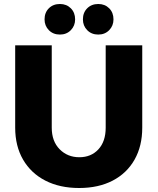

<svg xmlns="http://www.w3.org/2000/svg" viewBox="-20 -928 789 961"><path d="M239 -289Q239 -221 278.5 -181Q318 -141 377 -141Q436 -141 472.5 -180.5Q509 -220 509 -289V-701H692V-289Q692 -197 653.5 -129Q615 -61 544 -24Q473 13 376 13Q279 13 207 -24Q135 -61 95.5 -129Q56 -197 56 -289V-701H239ZM280 -908Q313 -908 334.5 -886.5Q356 -865 356 -831Q356 -799 334.5 -777Q313 -755 280 -755Q246 -755 224.5 -777Q203 -799 203 -831Q203 -865 224.5 -886.5Q246 -908 280 -908ZM472 -908Q505 -908 526.5 -886.5Q548 -865 548 -831Q548 -799 526.5 -777Q505 -755 472 -755Q438 -755 416.5 -777Q395 -799 395 -831Q395 -865 416.5 -886.5Q438 -908 472 -908Z"/></svg>

Font: Alexandria
Style: Bold
Weight: 700
Designer: Mohamed Gaber
Foundry: Kief Type Foundry
Version: Version 5.100